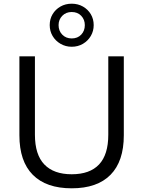

<svg xmlns="http://www.w3.org/2000/svg" viewBox="-20 -1010 775 1039"><path d="M368 9Q230 9 157.5 -64Q85 -137 85 -278V-705H169V-281Q169 -173 220 -120Q271 -67 368 -67Q466 -67 516 -120Q566 -173 566 -281V-705H650V-278Q650 -137 578 -64Q506 9 368 9ZM368 -757Q335 -757 307.5 -773Q280 -789 264.5 -815.5Q249 -842 249 -874Q249 -907 264.5 -933Q280 -959 307 -974.5Q334 -990 368 -990Q402 -990 429 -974.5Q456 -959 471.5 -933Q487 -907 487 -874Q487 -842 471.5 -815.5Q456 -789 429 -773Q402 -757 368 -757ZM368 -802Q400 -802 419.5 -822.5Q439 -843 439 -874Q439 -904 419.5 -924.5Q400 -945 368 -945Q337 -945 317 -924.5Q297 -904 297 -874Q297 -843 317 -822.5Q337 -802 368 -802Z"/></svg>

Font: Nunito Sans 11pt
Style: Regular
Weight: 400
Version: Version 3.101;gftools[0.9.27]